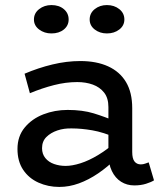

<svg xmlns="http://www.w3.org/2000/svg" viewBox="-20 -724 641 758"><path d="M510 8Q481 8 458 -6.5Q435 -21 421.5 -49Q408 -77 408 -116V-301Q408 -337 391 -358.5Q374 -380 346.5 -390Q319 -400 285 -400Q240 -400 193 -388Q146 -376 98 -356L77 -433Q131 -456 187 -469.5Q243 -483 297 -483Q361 -483 407 -462Q453 -441 477.5 -400Q502 -359 502 -297V-124Q502 -98 511 -86.5Q520 -75 536 -75Q545 -75 553 -78Q561 -81 567 -83L588 -12Q577 -5 556.5 1.5Q536 8 510 8ZM214 14Q170 14 132 -3Q94 -20 71.5 -53.5Q49 -87 49 -136Q49 -186 77.5 -220.5Q106 -255 151 -272.5Q196 -290 247 -290Q306 -290 350 -276.5Q394 -263 441 -243V-179Q388 -202 344.5 -209.5Q301 -217 264 -217Q233 -218 206.5 -209Q180 -200 163 -183Q146 -166 146 -139Q146 -116 159 -100Q172 -84 193.5 -76.5Q215 -69 239 -69Q265 -69 298 -79.5Q331 -90 367.5 -112Q404 -134 441 -167L439 -99Q405 -65 367.5 -39.5Q330 -14 291.5 0Q253 14 214 14ZM402 -592Q374 -592 354 -607.5Q334 -623 334 -647Q334 -672 354 -688Q374 -704 402 -704Q431 -704 451 -688Q471 -672 471 -647Q471 -623 451 -607.5Q431 -592 402 -592ZM183 -592Q155 -592 134.5 -607.5Q114 -623 114 -647Q114 -672 134.5 -688Q155 -704 183 -704Q213 -704 232 -688Q251 -672 251 -647Q251 -623 232 -607.5Q213 -592 183 -592Z"/></svg>

Font: BioRhyme
Style: Regular
Weight: 400
Designer: Aoife Mooney
Foundry: Aoife Mooney Type
Version: Version 1.600;gftools[0.9.33]